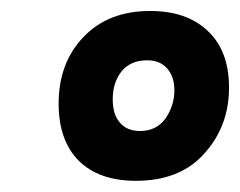

<svg xmlns="http://www.w3.org/2000/svg" viewBox="-20 -687 437 350"><path d="M253.9 -667Q176.8 -667 131.8 -619.1Q86.9 -572.3 86.9 -498Q86.9 -431.6 123 -394.5Q160.2 -357.4 227.5 -357.4Q308.6 -357.4 352.5 -407.2Q397.5 -457 397.5 -527.3Q397.5 -594.7 358.4 -630.9Q320.3 -667 253.9 -667ZM248 -577.1Q272.5 -577.1 285.2 -561.5Q297.9 -546.9 297.9 -522.5Q297.9 -495.1 282.2 -471.7Q265.6 -448.2 235.4 -448.2Q210.9 -448.2 198.2 -463.9Q185.5 -478.5 185.5 -505.9Q185.5 -537.1 202.1 -557.6Q218.8 -577.1 248 -577.1Z"/></svg>

Font: cl
Style: Bold Italic
Weight: 400
Designer: Mitja Miklavcic
Version: Version 7.504; 2011; Build 1022